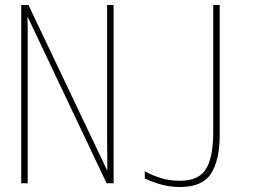

<svg xmlns="http://www.w3.org/2000/svg" viewBox="-20 -734 1040 769"><path d="M65 0V-714H94L408 -54H410Q410 -88 409.5 -123.5Q409 -159 409 -181V-714H435V0H407L92 -664H90Q91 -644 91 -617Q91 -590 91 -548V0ZM701 15Q662 15 627 5.5Q592 -4 560 -19V-48Q589 -32 623.5 -21Q658 -10 701 -10Q776 -10 805 -57Q834 -104 834 -204V-714H860V-196Q860 -93 825.5 -39Q791 15 701 15Z"/></svg>

Font: Noto Sans Mono ExtraCondensed Thin
Style: Regular
Weight: 100
Width: 2
Designer: Monotype Design Team
Foundry: Monotype Imaging Inc.
Version: Version 2.014; ttfautohint (v1.8.4.7-5d5b)